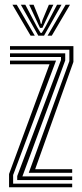

<svg xmlns="http://www.w3.org/2000/svg" viewBox="-20 -796 350 816"><path d="M102.2 -61.5 274.8 -536.2V-584.5H22.5V-600H292V-532.8L129.5 -77H286.8V-61.5ZM53.2 -30.8V-47.8L239.2 -541V-553.8H22.5V-569.2H257.2V-539.2L75.2 -46.2H286.8V-30.8ZM18.5 0V-56.5L190.5 -523H22.5V-538.5H218.2L35.8 -52.2V-15.5H286.8V0ZM32.8 -776H51L127.8 -644.5H110ZM68.5 -776H87.5L137.5 -681.2L152.5 -656.2H157.5L172.5 -681.2L222.5 -776H241.5L167.2 -644.5H142.8ZM104 -776H122.8L149.5 -710.5L153.5 -694.5H156.5L160.5 -710.5L187.8 -776H206.8L170.5 -699.8L160.2 -677.5H150L139.5 -699.8ZM259 -776H277.5L200.2 -644.5H182.2Z"/></svg>

Font: Big Shoulders Inline Display SemiBold
Style: Regular
Weight: 600
Designer: Patric King
Foundry: XO Type Co
Version: Version 1.000